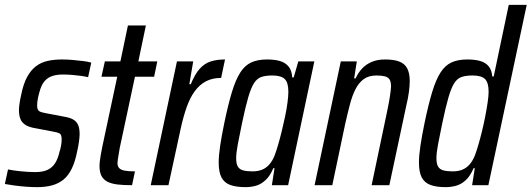

<svg xmlns="http://www.w3.org/2000/svg" viewBox="-28 -763 2190 791"><path d="M125 8Q102 8 77 6Q52 4 30 1Q8 -2 -8 -5L5 -65Q14 -63 27.5 -61Q41 -59 56 -57.5Q71 -56 86.5 -55Q102 -54 117 -54Q149 -54 168.5 -63.5Q188 -73 199.5 -91.5Q211 -110 217 -137Q221 -149 223.5 -162.5Q226 -176 226 -189Q226 -209 217 -213.5Q208 -218 190 -221L106 -237Q78 -243 64 -259.5Q50 -276 50 -309Q50 -320 52.5 -337Q55 -354 59 -371Q68 -417 83.5 -445.5Q99 -474 120 -490Q141 -506 168 -512Q195 -518 227 -518Q249 -518 271.5 -516Q294 -514 314.5 -511.5Q335 -509 348 -505L335 -445Q323 -448 305 -450.5Q287 -453 268 -454.5Q249 -456 230 -456Q207 -456 188 -450Q169 -444 155.5 -428.5Q142 -413 134 -382Q130 -368 127.5 -354.5Q125 -341 125 -328Q125 -311 133 -305.5Q141 -300 159 -297L238 -282Q257 -279 271 -272Q285 -265 292.5 -251Q300 -237 300 -210Q300 -200 297.5 -180.5Q295 -161 290 -140Q282 -98 268 -69Q254 -40 234 -23.5Q214 -7 187 0.5Q160 8 125 8Z M516 0Q481 0 456 -3Q431 -6 414.5 -14.5Q398 -23 390 -38.5Q382 -54 382 -79Q382 -89 383.5 -100.5Q385 -112 387.5 -127Q390 -142 394 -161L455 -447H390L404 -510H468L499 -658H573L542 -510H620L607 -447H528L465 -152Q463 -139 461 -127.5Q459 -116 457.5 -106.5Q456 -97 456 -91Q456 -78 463 -70.5Q470 -63 485.5 -60Q501 -57 528 -57Z M593 0 701 -510H768L752 -416H758Q775 -458 795 -480Q815 -502 840.5 -510Q866 -518 899 -518L883 -442Q847 -442 820.5 -428Q794 -414 774.5 -387.5Q755 -361 741 -321.5Q727 -282 716 -231L666 0Z M984 8Q945 8 920.5 -1Q896 -10 884.5 -32Q873 -54 873 -94Q873 -122 879 -162.5Q885 -203 896 -256Q912 -333 927.5 -384Q943 -435 962 -464.5Q981 -494 1007.5 -506Q1034 -518 1072 -518Q1102 -518 1124 -512Q1146 -506 1160 -490Q1174 -474 1176 -444H1182L1201 -510H1267L1159 0H1092L1103 -70H1098Q1084 -37 1065 -20Q1046 -3 1025.5 2.5Q1005 8 984 8ZM1012 -57Q1035 -57 1052 -64Q1069 -71 1082 -86Q1095 -101 1104 -124Q1110 -140 1117.5 -165.5Q1125 -191 1132.5 -221.5Q1140 -252 1146.5 -283Q1153 -314 1156.5 -341Q1160 -368 1160 -385Q1160 -423 1145 -437.5Q1130 -452 1094 -452Q1067 -452 1049 -446Q1031 -440 1018.5 -420.5Q1006 -401 994.5 -361.5Q983 -322 969 -255Q958 -202 951.5 -167.5Q945 -133 945 -111Q945 -88 952 -76.5Q959 -65 974 -61Q989 -57 1012 -57Z M1268 0 1376 -510H1442L1431 -440H1437Q1448 -464 1464 -481Q1480 -498 1503.5 -508Q1527 -518 1558 -518Q1596 -518 1618 -509Q1640 -500 1650 -480.5Q1660 -461 1660 -429Q1660 -409 1656.5 -383Q1653 -357 1645 -324L1576 0H1503L1566 -300Q1574 -338 1578 -363.5Q1582 -389 1583 -406Q1583 -426 1577 -435.5Q1571 -445 1557.5 -448.5Q1544 -452 1523 -452Q1491 -452 1470.5 -437Q1450 -422 1436.5 -395.5Q1423 -369 1413.5 -332.5Q1404 -296 1394 -252L1341 0Z M1808 8Q1770 8 1745.5 -1Q1721 -10 1709.5 -32Q1698 -54 1698 -94Q1698 -122 1704 -162.5Q1710 -203 1721 -256Q1737 -333 1752.5 -384Q1768 -435 1787 -464.5Q1806 -494 1832.5 -506Q1859 -518 1897 -518Q1929 -518 1951 -511.5Q1973 -505 1985.5 -489.5Q1998 -474 2000 -448H2006L2068 -743H2142L1984 0H1917L1928 -70H1923Q1909 -37 1890 -20Q1871 -3 1850 2.5Q1829 8 1808 8ZM1837 -57Q1860 -57 1877 -64Q1894 -71 1907 -86Q1920 -101 1929 -124Q1935 -140 1942.5 -165.5Q1950 -191 1957.5 -221.5Q1965 -252 1971 -283Q1977 -314 1981 -341Q1985 -368 1985 -385Q1985 -423 1970 -437.5Q1955 -452 1919 -452Q1892 -452 1874 -446Q1856 -440 1843.5 -420.5Q1831 -401 1819.5 -361.5Q1808 -322 1794 -255Q1783 -202 1776.5 -167.5Q1770 -133 1770 -111Q1770 -88 1777 -76.5Q1784 -65 1799 -61Q1814 -57 1837 -57Z"/></svg>

Font: Saira Condensed
Style: Italic
Weight: 400
Width: 3
Italic angle: -12°
Designer: Hector Gatti with collaboration of the Omnibus-Type team
Foundry: Omnibus-Type
Version: Version 1.100